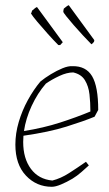

<svg xmlns="http://www.w3.org/2000/svg" viewBox="-20 -710 419 737"><path d="M179 7Q120 7 79.5 -36Q39 -79 39 -155Q39 -198 52 -242Q65 -286 87 -326Q109 -366 135 -397Q152 -411 175 -425Q198 -439 220 -448Q242 -457 258 -456Q310 -457 333.5 -417.5Q357 -378 357 -288L343 -262Q302 -245 235 -224Q168 -203 70 -189Q69 -177 69 -165Q69 -102 98.5 -62Q128 -22 181 -17Q213 -25 245 -45.5Q277 -66 310 -89L321 -75Q309 -64 292.5 -49.5Q276 -35 258 -24Q236 -11 214.5 -2Q193 7 179 7ZM156 -389Q124 -352 101.5 -303.5Q79 -255 72 -207Q147 -219 210.5 -239.5Q274 -260 327 -282Q327 -316 323.5 -347.5Q320 -379 306 -402Q292 -425 261 -432Q237 -432 208 -418.5Q179 -405 156 -389ZM331 -540Q317 -554 298.5 -574Q280 -594 263 -613.5Q246 -633 234.5 -647.5Q223 -662 223 -665Q223 -668 223.5 -670.5Q224 -673 225 -677Q239 -689 244 -690L342 -556L341 -550Q339 -547 336.5 -544.5Q334 -542 331 -540ZM211 -537H204Q186 -555 164 -579.5Q142 -604 123.5 -626Q105 -648 99 -658Q100 -660 101.5 -663.5Q103 -667 103 -669Q116 -681 122 -683L221 -548Z"/></svg>

Font: Labrada ExtraLight
Style: Italic
Weight: 200
Italic angle: -7°
Designer: Mercedes Jáuregui
Foundry: Omnibus-Type Team
Version: Version 1.000; ttfautohint (v1.8.4.7-5d5b)